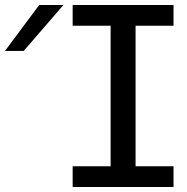

<svg xmlns="http://www.w3.org/2000/svg" viewBox="-130 -749 750 769"><path d="M27 -729H124L-35 -545H-110ZM161 -83H313V-646H161V-729H565V-646H413V-83H565V0H161Z"/></svg>

Font: PlemolJP35 Console
Style: Regular
Weight: 400
Version: v2.0.3; ttfautohint (v1.8.4.7-5d5b-dirty) -l 6 -r 45 -G 200 